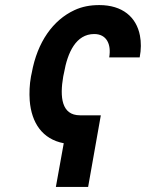

<svg xmlns="http://www.w3.org/2000/svg" viewBox="-20 -558 575 756"><path d="M229 -257 232 -271C246 -351 279 -424 351 -424C399 -424 419 -385 410 -332H530C536 -363 536 -392 531 -418C517 -491 462 -538 371 -538C335 -538 303 -532 273 -518C189 -479 127 -393 105 -271L102 -257C96 -224 95 -192 97 -162C104 -74 147 -10 231 6L200 178H327L377 -104H295C222 -104 215 -176 229 -257Z"/></svg>

Font: Asimov
Style: NarIt
Weight: 500
Designer: Google
Version: Version 2.000980; 2014